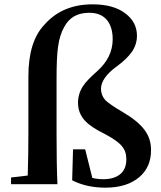

<svg xmlns="http://www.w3.org/2000/svg" viewBox="-20 -850 741 886"><path d="M466 16C532 16 584 0 622 -32C659 -63 677 -105 677 -157C677 -228 640 -278 543 -335C505 -357 479 -375 466 -388C453 -403 446 -420 446 -440C446 -473 470 -508 518 -543C550 -566 573 -589 588 -610C604 -633 612 -658 612 -685C612 -726 595 -760 560 -787C523 -816 472 -830 407 -830C313 -830 239 -798 184 -735C135 -683 111 -604 111 -497V-235C111 -169 110 -104 108 -40L31 -31V0H245C242 -69 241 -148 241 -235V-484C241 -551 243 -601 248 -635C253 -672 263 -702 276 -725C299 -769 337 -791 392 -791C428 -791 455 -780 474 -757C491 -736 500 -706 500 -669C500 -613 476 -564 429 -522C398 -495 376 -472 364 -454C348 -430 340 -404 340 -376C340 -343 351 -315 374 -291C392 -272 422 -252 465 -231C540 -191 563 -163 563 -115C563 -87 555 -65 538 -49C519 -32 492 -23 457 -23C439 -23 422 -25 406 -29L373 -161H317L313 -18C358 5 409 16 466 16Z"/></svg>

Font: AllPunType Bold
Style: Regular
Weight: 700
Version: 1.0